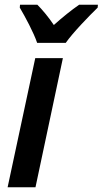

<svg xmlns="http://www.w3.org/2000/svg" viewBox="-20 -786 431 806"><path d="M136 -606H256C285 -648 355 -720 390 -754L391 -766H312C279 -743 244 -715 206 -681C184 -714 157 -746 137 -766H64L63 -754C86 -715 121 -650 136 -606ZM12 0H129L244 -542H128Z"/></svg>

Font: Noto Sans SemiCondensed SemiBold
Style: Italic
Weight: 600
Width: 4
Italic angle: -12°
Designer: Monotype Design Team
Foundry: Monotype Imaging Inc.
Version: Version 2.013